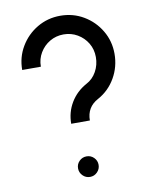

<svg xmlns="http://www.w3.org/2000/svg" viewBox="-82 -776 681 851"><g transform="rotate(-10 258.0 -351.0)"><path d="M212.5 -233.5Q212.5 -285 238.2 -328Q264 -371 309.5 -396Q338.5 -411 355 -440.8Q371.5 -470.5 371.5 -506Q371.5 -540.5 354.8 -568.5Q338 -596.5 309.8 -613Q281.5 -629.5 247.5 -629.5Q213.5 -629.5 185.5 -613Q157.5 -596.5 140.8 -568.5Q124 -540.5 124 -506H40Q40 -563 68 -610.2Q96 -657.5 143.2 -685.5Q190.5 -713.5 247.5 -713.5Q305 -713.5 352.2 -685.5Q399.5 -657.5 427.5 -610.2Q455.5 -563 455.5 -506Q455.5 -447.5 427 -398Q398.5 -348.5 349 -321.5Q296.5 -293.5 296.5 -233.5ZM254.5 13Q235 13 221.5 -0.8Q208 -14.5 208 -33.5Q208 -52.5 221.5 -66Q235 -79.5 254.5 -79.5Q273.5 -79.5 287 -66Q300.5 -52.5 300.5 -33.5Q300.5 -14.5 287 -0.8Q273.5 13 254.5 13Z"/></g></svg>

Font: Urbanist Medium
Style: Regular
Weight: 500
Designer: Corey Hu
Foundry: Corey Hu
Version: Version 1.321; ttfautohint (v1.8.4.7-5d5b)